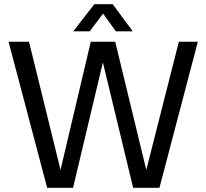

<svg xmlns="http://www.w3.org/2000/svg" viewBox="-20 -900 989 920"><path d="M206 0 21 -700H119L270 -86L415 -700H532L681 -86L837 -700H928L744 0H618L473 -601L330 0ZM331 -750 432 -880H520L616 -750H535L474 -835L410 -750Z"/></svg>

Font: Hedvig Letters Sans
Style: Regular
Weight: 400
Designer: Alexander Örn & Tor Weibull
Foundry: Kanon Foundry
Version: Version 1.000; ttfautohint (v1.8.4.7-5d5b)